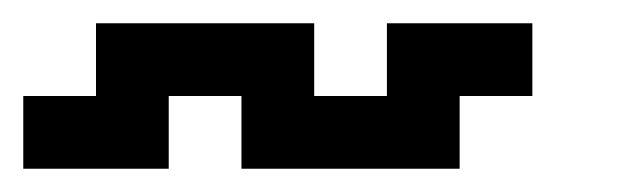

<svg xmlns="http://www.w3.org/2000/svg" viewBox="-20 -395 540 165"><path d="M0 -312.5H62.5V-375H250V-312.5H312.5V-375H437.5V-312.5H375V-250H187.5V-312.5H125V-250H0Z"/></svg>

Font: NeoDunggeunmo Pro
Style: Regular
Weight: 400
Version: Version 1.020